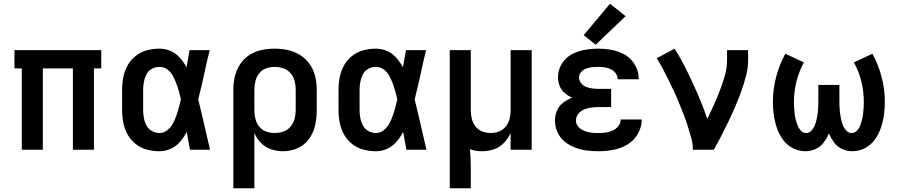

<svg xmlns="http://www.w3.org/2000/svg" viewBox="-20 -797 4792 1022"><path d="M96 0H208V-433H368V0H480V-433H519V-530H57V-433H96Z M829 8Q861 8 890 -5.5Q919 -19 939.5 -43.5Q960 -68 974 -95Q982 -48 991 0H1098Q1082 -67 1067 -134Q1052 -201 1035 -268Q1052 -333 1066 -399Q1080 -465 1096 -530H989Q981 -485 973 -439Q958 -466 937.5 -489.5Q917 -513 888.5 -525.5Q860 -538 829 -538Q796 -538 763 -529.5Q730 -521 703 -500Q676 -479 659.5 -449.5Q643 -420 636.5 -387Q630 -354 630 -320V-210Q630 -177 636.5 -143.5Q643 -110 659.5 -80.5Q676 -51 703 -30Q730 -9 763 -0.5Q796 8 829 8ZM829 -89Q808 -89 789 -99.5Q770 -110 760 -128.5Q750 -147 746 -168Q742 -189 742 -210V-320Q742 -341 746 -362Q750 -383 760 -402Q770 -421 789 -431Q808 -441 829 -441Q852 -441 870.5 -427.5Q889 -414 899.5 -394.5Q910 -375 918 -354Q926 -333 932 -311.5Q938 -290 943 -268Q938 -246 932 -224Q926 -202 918.5 -180.5Q911 -159 900 -139Q889 -119 870.5 -104Q852 -89 829 -89Z M1222 205H1334V-89Q1347 -59 1369.5 -36Q1392 -13 1423 -2.5Q1454 8 1486 8Q1526 8 1563.5 -8Q1601 -24 1625 -57.5Q1649 -91 1657.5 -130.5Q1666 -170 1666 -210V-320Q1666 -356 1657.5 -391Q1649 -426 1628.5 -455.5Q1608 -485 1577.5 -504Q1547 -523 1512 -530.5Q1477 -538 1441 -538Q1406 -538 1371 -530.5Q1336 -523 1306.5 -503.5Q1277 -484 1257.5 -454Q1238 -424 1230 -389.5Q1222 -355 1222 -320ZM1441 -89Q1418 -89 1396 -97Q1374 -105 1359.5 -123.5Q1345 -142 1339.5 -164.5Q1334 -187 1334 -210V-320Q1334 -343 1339.5 -365.5Q1345 -388 1359.5 -406.5Q1374 -425 1396 -433Q1418 -441 1441 -441Q1465 -441 1487.5 -433.5Q1510 -426 1526 -408Q1542 -390 1548 -367Q1554 -344 1554 -320V-210Q1554 -187 1548 -164Q1542 -141 1526 -122.5Q1510 -104 1487.5 -96.5Q1465 -89 1441 -89Z M1981 8Q2013 8 2042 -5.5Q2071 -19 2091.5 -43.5Q2112 -68 2126 -95Q2134 -48 2143 0H2250Q2234 -67 2219 -134Q2204 -201 2187 -268Q2204 -333 2218 -399Q2232 -465 2248 -530H2141Q2133 -485 2125 -439Q2110 -466 2089.5 -489.5Q2069 -513 2040.5 -525.5Q2012 -538 1981 -538Q1948 -538 1915 -529.5Q1882 -521 1855 -500Q1828 -479 1811.5 -449.5Q1795 -420 1788.5 -387Q1782 -354 1782 -320V-210Q1782 -177 1788.5 -143.5Q1795 -110 1811.5 -80.5Q1828 -51 1855 -30Q1882 -9 1915 -0.5Q1948 8 1981 8ZM1981 -89Q1960 -89 1941 -99.5Q1922 -110 1912 -128.5Q1902 -147 1898 -168Q1894 -189 1894 -210V-320Q1894 -341 1898 -362Q1902 -383 1912 -402Q1922 -421 1941 -431Q1960 -441 1981 -441Q2004 -441 2022.5 -427.5Q2041 -414 2051.5 -394.5Q2062 -375 2070 -354Q2078 -333 2084 -311.5Q2090 -290 2095 -268Q2090 -246 2084 -224Q2078 -202 2070.5 -180.5Q2063 -159 2052 -139Q2041 -119 2022.5 -104Q2004 -89 1981 -89Z M2374 205H2486V102Q2486 76 2485 49.5Q2484 23 2481 -3Q2497 3 2513.5 5.5Q2530 8 2547 8Q2579 8 2609.5 -2.5Q2640 -13 2662.5 -36.5Q2685 -60 2698 -89V0H2810V-530H2698V-207Q2698 -184 2692 -162.5Q2686 -141 2671.5 -123Q2657 -105 2636 -97Q2615 -89 2592 -89Q2569 -89 2547.5 -97Q2526 -105 2511.5 -123.5Q2497 -142 2491.5 -164.5Q2486 -187 2486 -210V-530H2374Z M3166 8Q3206 8 3245.5 0.5Q3285 -7 3320 -28Q3355 -49 3375.5 -85Q3396 -121 3396 -161H3284Q3284 -142 3271.5 -126Q3259 -110 3241 -102Q3223 -94 3204 -91.5Q3185 -89 3166 -89Q3158 -89 3150.5 -89Q3143 -89 3135.5 -90Q3128 -91 3120.5 -92Q3113 -93 3105.5 -95Q3098 -97 3091 -100Q3084 -103 3077 -107Q3070 -111 3064.5 -116Q3059 -121 3054.5 -127.5Q3050 -134 3048 -140Q3046 -146 3046 -156Q3046 -176 3059 -192Q3072 -208 3090.5 -215Q3109 -222 3128.5 -224.5Q3148 -227 3168 -227H3233V-324H3168Q3151 -324 3134 -326Q3117 -328 3101 -334Q3085 -340 3073.5 -354Q3062 -368 3062 -385Q3062 -401 3073.5 -414Q3085 -427 3101 -432.5Q3117 -438 3133 -439.5Q3149 -441 3165 -441Q3182 -441 3199 -438.5Q3216 -436 3231.5 -428.5Q3247 -421 3257.5 -406.5Q3268 -392 3268 -375H3380V-377Q3380 -414 3361.5 -448.5Q3343 -483 3310.5 -503Q3278 -523 3240.5 -530.5Q3203 -538 3165 -538Q3128 -538 3091.5 -531.5Q3055 -525 3022 -507Q2989 -489 2969.5 -456Q2950 -423 2950 -386Q2950 -363 2958.5 -340.5Q2967 -318 2985 -302.5Q3003 -287 3025 -277Q2999 -267 2977 -250Q2955 -233 2944.5 -207.5Q2934 -182 2934 -155Q2934 -123 2947.5 -93Q2961 -63 2986 -43Q3011 -23 3041 -11.5Q3071 0 3102.5 4Q3134 8 3166 8ZM3151 -559 3310 -711 3227 -777 3087 -610Z M3668 0H3780Q3801 -38 3820.5 -76Q3840 -114 3858.5 -152.5Q3877 -191 3894 -230.5Q3911 -270 3925.5 -310.5Q3940 -351 3951 -392.5Q3962 -434 3962 -477V-530H3850V-477Q3850 -436 3838.5 -395.5Q3827 -355 3812 -316Q3797 -277 3780 -239Q3763 -201 3745 -164Q3723 -229 3695.5 -292.5Q3668 -356 3637.5 -418Q3607 -480 3571 -538L3476 -487Q3493 -459 3508.5 -430Q3524 -401 3538.5 -371.5Q3553 -342 3567 -312Q3581 -282 3593.5 -251.5Q3606 -221 3618 -190.5Q3630 -160 3640 -128.5Q3650 -97 3659 -65Q3668 -33 3668 0Z M4269 8Q4296 8 4322 -4Q4348 -16 4365 -39Q4382 -62 4392 -87Q4403 -62 4419.5 -39Q4436 -16 4462 -4Q4488 8 4516 8Q4551 8 4583 -8Q4615 -24 4636 -53Q4657 -82 4668.5 -115.5Q4680 -149 4685 -183.5Q4690 -218 4690 -254Q4690 -321 4673 -386.5Q4656 -452 4624 -511L4525 -465Q4552 -417 4565 -363Q4578 -309 4578 -254Q4578 -238 4577 -222Q4576 -206 4574 -190Q4572 -174 4568 -158.5Q4564 -143 4558.5 -128Q4553 -113 4541 -101Q4529 -89 4513 -89Q4496 -89 4484 -102.5Q4472 -116 4466 -132Q4460 -148 4456.5 -164.5Q4453 -181 4451 -197.5Q4449 -214 4448.5 -231Q4448 -248 4448 -265V-345H4336V-265Q4336 -248 4335.5 -231Q4335 -214 4333 -197.5Q4331 -181 4327.5 -164.5Q4324 -148 4318 -132Q4312 -116 4300 -102.5Q4288 -89 4271 -89Q4255 -89 4243.5 -101Q4232 -113 4226 -128Q4220 -143 4216 -158.5Q4212 -174 4210 -190Q4208 -206 4207 -222Q4206 -238 4206 -254Q4206 -309 4219.5 -363Q4233 -417 4259 -465L4160 -511Q4128 -452 4111 -386.5Q4094 -321 4094 -254Q4094 -218 4099 -183.5Q4104 -149 4115.5 -115.5Q4127 -82 4148 -53Q4169 -24 4201 -8Q4233 8 4269 8Z"/></svg>

Font: Iosevka Sparkle Semibold
Style: Regular
Weight: 600
Designer: Belleve Invis
Foundry: Belleve Invis
Version: Version 4.5.0; ttfautohint (v1.8.3)